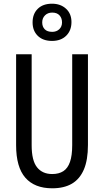

<svg xmlns="http://www.w3.org/2000/svg" viewBox="-20 -1007 562 1037"><path d="M455 -224Q455 -143 433 -91.5Q411 -40 368.5 -15Q326 10 262 10Q167 10 117 -47Q67 -104 67 -223V-714H151V-222Q151 -140 180 -103.5Q209 -67 262 -67Q298 -67 322 -82.5Q346 -98 358 -132.5Q370 -167 370 -223V-714H455ZM261 -786Q212 -786 184 -813.5Q156 -841 156 -886Q156 -932 184 -959.5Q212 -987 261 -987Q307 -987 336.5 -960Q366 -933 366 -888Q366 -842 337.5 -814Q309 -786 261 -786ZM262 -835Q285 -835 300 -849Q315 -863 315 -886Q315 -909 301.5 -924Q288 -939 262 -939Q238 -939 223 -924Q208 -909 208 -886Q208 -863 221.5 -849Q235 -835 262 -835Z"/></svg>

Font: Noto Sans Devanagari ExtraCondensed
Style: Regular
Weight: 400
Width: 2
Designer: Jelle Bosma - Monotype Design Team
Foundry: Monotype Imaging Inc.
Version: Version 2.006